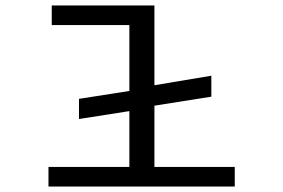

<svg xmlns="http://www.w3.org/2000/svg" viewBox="-20 -685 1040 705"><path d="M158 0V-72H455V-277L270 -248V-322L455 -351V-593H170V-665H547V-372L756 -407V-330L547 -297V-72H842V0Z"/></svg>

Font: Inconsolata UltraExpanded Thin
Style: Regular
Weight: 100
Width: 9
Monospace: yes
Designer: Raph Levien, Cyreal, Brenton Simpson
Foundry: Raph Levien, Cyreal, Google
Version: Version 3.100; ttfautohint (v1.8.4.7-5d5b)